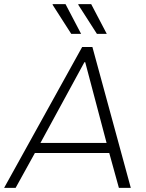

<svg xmlns="http://www.w3.org/2000/svg" viewBox="-39 -915 709 935"><path d="M-19 0 361 -686H411L598 0H540L493 -170H131L37 0ZM158 -219H480L376 -612H372ZM433 -750 342 -892 343 -895H405L481 -750ZM308 -750 217 -892 218 -895H280L356 -750Z"/></svg>

Font: Chivo Medium Thin
Style: Italic
Weight: 250
Italic angle: -8.05°
Version: Version 2.002